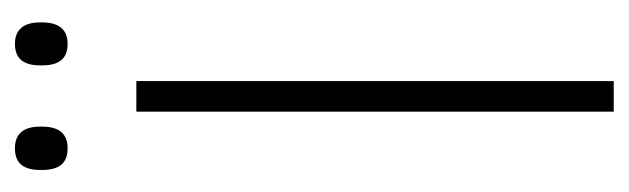

<svg xmlns="http://www.w3.org/2000/svg" viewBox="-312 -530 842 257"><g transform="rotate(-90 108.5 -401.0)"><path d="M129 -639V0H88V-639ZM39 -731Q24 -731 17 -739.5Q10 -748 10 -765V-768Q10 -784.5 17 -793Q24 -801.5 39 -801.5Q53.5 -801.5 60.8 -793Q68 -784.5 68 -768V-765Q68 -748 60.8 -739.5Q53.5 -731 39 -731ZM179 -731Q164 -731 157 -739.5Q150 -748 150 -765V-768Q150 -784.5 157 -793Q164 -801.5 179 -801.5Q193 -801.5 200.2 -793Q207.5 -784.5 207.5 -768V-765Q207.5 -748 200.2 -739.5Q193 -731 179 -731Z"/></g></svg>

Font: Anek Devanagari ExtraLight
Style: Regular
Weight: 250
Designer: Kailash Malviya (Devanagari) & Yesha Goshar (Latin)
Foundry: Ek Type
Version: Version 1.003